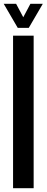

<svg xmlns="http://www.w3.org/2000/svg" viewBox="-22 -987 245 1007"><path d="M46.5 0V-800H154.5V0ZM71 -841 -2.5 -967H62.5L100 -896.5L137.5 -967H202.5L129 -841Z"/></svg>

Font: Big Shoulders Stencil Display
Style: Bold
Weight: 700
Designer: Patric King
Foundry: XO Type Co
Version: Version 1.000